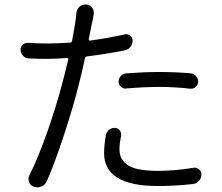

<svg xmlns="http://www.w3.org/2000/svg" viewBox="-20 -805 972 842"><path d="M534.2 -417Q520.5 -415 510.3 -424.3Q500 -433.6 500 -447.3Q500 -460.9 509.8 -471.7Q519.5 -482.4 534.2 -483.4Q614.3 -489.3 678.7 -489.3Q750 -489.3 816.4 -483.4Q830.1 -482.4 839.8 -471.2Q849.6 -460 848.6 -446.3Q848.6 -432.6 838.4 -423.8Q828.1 -415 814.5 -416Q744.1 -423.8 681.6 -423.8Q610.4 -423.8 534.2 -417ZM527.3 -654.3Q540 -657.2 550.8 -648.9Q561.5 -640.6 561.5 -627Q561.5 -611.3 551.8 -599.1Q542 -586.9 526.4 -584Q442.4 -567.4 361.3 -557.6Q353.5 -556.6 352.5 -549.8Q340.8 -493.2 323.2 -424.8Q297.9 -326.2 259.3 -209Q220.7 -91.8 185.5 -10.7Q177.7 5.9 162.1 12.7Q152.3 16.6 143.6 16.6Q135.7 16.6 127.9 13.7Q113.3 8.8 107.4 -6.3Q101.6 -21.5 108.4 -35.2Q147.5 -113.3 187.5 -227.1Q227.5 -340.8 253.9 -442.4Q262.7 -474.6 279.3 -543.9Q280.3 -546.9 278.3 -548.8Q276.4 -550.8 273.4 -550.8Q230.5 -546.9 184.6 -546.9Q149.4 -546.9 105.5 -548.8Q90.8 -549.8 81.1 -560.5Q70.3 -571.3 70.3 -586.9Q70.3 -600.6 80.1 -609.4Q89.8 -618.2 103.5 -617.2Q140.6 -614.3 186.5 -614.3Q227.5 -614.3 288.1 -618.2Q294.9 -619.1 295.9 -626Q308.6 -691.4 310.5 -710Q313.5 -727.5 314.5 -746.1Q316.4 -763.7 328.1 -775.4Q339.8 -785.2 354.5 -785.2Q356.4 -785.2 358.4 -785.2Q375 -784.2 384.8 -770.5Q391.6 -760.7 391.6 -749Q391.6 -744.1 390.6 -740.2Q389.6 -732.4 387.2 -720.7Q384.8 -709 383.8 -706.1L369.1 -632.8Q369.1 -630.9 370.6 -628.9Q372.1 -627 375 -627Q459 -638.7 527.3 -654.3ZM444.3 -212.9Q447.3 -227.5 459 -236.3Q468.8 -244.1 481.4 -244.1Q483.4 -244.1 485.4 -244.1Q498 -243.2 505.9 -231.9Q513.7 -220.7 510.7 -208Q503.9 -174.8 503.9 -151.4Q503.9 -130.9 510.3 -115.7Q516.6 -100.6 533.2 -85.9Q549.8 -71.3 585 -63.5Q620.1 -55.7 672.9 -55.7Q746.1 -55.7 829.1 -69.3Q842.8 -71.3 853.5 -61.5Q863.3 -53.7 863.3 -40Q863.3 -24.4 852.5 -11.7Q841.8 0 826.2 2Q749 10.7 671.9 10.7Q436.5 10.7 436.5 -133.8Q436.5 -167 444.3 -212.9Z"/></svg>

Font: Gen Jyuu Gothic P Normal
Style: Regular
Weight: 300
Designer: [Source Han Sans]
Ryoko NISHIZUKA  (kana & ideographs); Paul D. Hunt (Latin, Greek & Cyrillic); Wenlong ZHANG  (bopomofo
Version: Version 1.002.20150607